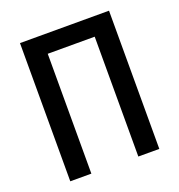

<svg xmlns="http://www.w3.org/2000/svg" viewBox="-129 -823 871 932"><g transform="rotate(-20 306.0 -357.0)"><path d="M76.2 0V-713.9H536.1V0H427.7V-619.1H185.1V0Z"/></g></svg>

Font: Open Sans
Style: Regular
Weight: 600
Width: 3
Foundry: Ascender Corporation
Version: Version 1.000